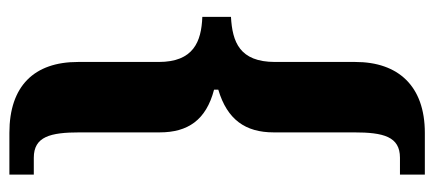

<svg xmlns="http://www.w3.org/2000/svg" viewBox="-278 -522 925 409"><g transform="rotate(-90 184.5 -317.5)"><path d="M17 125H106C206 125 257 68 257 -23V-194C257 -270 300 -285 353 -288V-349C300 -351 257 -368 257 -442V-614C257 -707 206 -760 106 -760H17V-708H53C98 -708 107 -673 107 -610V-440C107 -380 133 -341 198 -324V-315C134 -296 107 -257 107 -197V-26C107 37 98 72 53 72H17Z"/></g></svg>

Font: Noto Serif Thai ExtraCondensed ExtraBold
Style: Regular
Weight: 800
Width: 2
Designer: Monotype Design Team
Foundry: Monotype Imaging Inc.
Version: Version 2.002